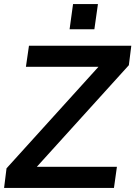

<svg xmlns="http://www.w3.org/2000/svg" viewBox="-26 -921 664 941"><path d="M-6 0H532.5L547 -103.5H154.5L605.5 -601.5L617.5 -697H116L101 -593.5H456.5L6 -96ZM315 -777.5H436.5L454 -901H332Z"/></svg>

Font: HK Grotesk SemiBold
Style: Italic
Weight: 600
Italic angle: -16°
Designer: Alfredo Marco Pradil
Foundry: Hanken Design Co.
Version: Version 3.001;FEAKit 1.0